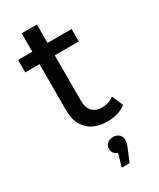

<svg xmlns="http://www.w3.org/2000/svg" viewBox="-227 -716 868 1049"><g transform="rotate(-30 207.0 -191.5)"><path d="M15.1 -451.2V-529.8H105V-646H201.2V-529.8H353V-451.2H201.2V-164.1Q201.2 -121.1 222.7 -98.1Q244.1 -75.2 284.2 -75.2Q328.1 -75.2 358.9 -100.1L389.2 -30.8Q368.2 -12.7 337.2 -3.4Q306.2 5.9 272.9 5.9Q192.9 5.9 148.9 -37.1Q105 -80.1 105 -160.2V-451.2ZM202.1 140.1Q202.1 120.1 216.1 107.2Q230 94.2 253.4 94.2Q276.4 94.2 290.3 107.2Q304.2 120.1 304.2 140.1Q304.2 164.1 291 190.9L261.2 263.2H211.4L234.4 183.1Q219.2 178.2 210.7 167Q202.1 155.8 202.1 140.1Z"/></g></svg>

Font: Montserrat Medium
Style: Regular
Weight: 500
Designer: Julieta Ulanovsky
Foundry: Julieta Ulanovsky
Version: Version 7.200